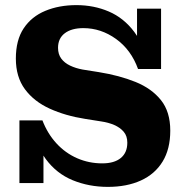

<svg xmlns="http://www.w3.org/2000/svg" viewBox="-20 -716 720 751"><path d="M402 15Q328 15 264.5 -11Q201 -37 159 -94Q117 -151 107 -245H146Q166 -193 201 -155Q236 -117 282 -97Q328 -77 380 -77Q427 -77 452.5 -98Q478 -119 478 -158Q478 -184 464 -200.5Q450 -217 427 -227Q404 -237 376 -241L313 -251Q236 -263 174.5 -291Q113 -319 77.5 -367Q42 -415 42 -487Q42 -559 72.5 -605Q103 -651 157 -673.5Q211 -696 279 -696Q347 -696 405.5 -671Q464 -646 505 -591.5Q546 -537 559 -446H520Q493 -521 434 -563.5Q375 -606 306 -606Q260 -606 233.5 -586Q207 -566 207 -529Q207 -504 219.5 -487Q232 -470 254 -459.5Q276 -449 303 -444L366 -434Q447 -421 510 -395.5Q573 -370 609.5 -324.5Q646 -279 646 -205Q646 -133 616 -84Q586 -35 531 -10Q476 15 402 15ZM56 0V-245H107L150 -176V0ZM559 -446 516 -507V-682H610V-446Z"/></svg>

Font: Montagu Slab
Style: Bold
Weight: 700
Designer: Florian Karsten
Foundry: Florian Karsten
Version: Version 1.000